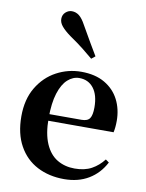

<svg xmlns="http://www.w3.org/2000/svg" viewBox="-94 -921 761 1003"><g transform="rotate(10 286.0 -419.5)"><path d="M316 16Q236 16 173.5 -16.5Q111 -49 75.5 -113Q40 -177 40 -269Q40 -359 78 -422.5Q116 -486 177.5 -519Q239 -552 309 -552Q383 -552 433.5 -522.5Q484 -493 509.5 -443Q535 -393 535 -331Q535 -296 529 -270H98V-305H353Q385 -305 396.5 -322.5Q408 -340 408 -380Q408 -446 380 -482Q352 -518 304 -518Q271 -518 243 -493Q215 -468 198.5 -416Q182 -364 182 -283Q182 -201 205 -148.5Q228 -96 268.5 -72Q309 -48 361 -48Q414 -48 450.5 -68Q487 -88 514 -123L532 -110Q501 -50 446 -17Q391 16 316 16ZM367 -644 347 -628Q321 -650 292 -673Q263 -696 219 -726Q189 -748 173 -767Q157 -786 157 -806Q157 -828 172 -841.5Q187 -855 205 -855Q227 -855 244.5 -841Q262 -827 279 -795Q308 -744 328.5 -709Q349 -674 367 -644Z"/></g></svg>

Font: Noto Serif JP ExtraLight
Style: Bold
Weight: 700
Version: Version 2.003-H1;hotconv 1.1.1;makeotfexe 2.6.0